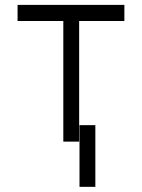

<svg xmlns="http://www.w3.org/2000/svg" viewBox="-20 -565 566 766"><path d="M50.1 -481.2V-545.5H476.2V-481.2H295.8V0H232.6V-481.2ZM360.4 -65.7V180.4H297.2V-65.7Z"/></svg>

Font: Inter Light BETA
Style: Regular
Weight: 300
Designer: Rasmus Andersson
Foundry: rsms
Version: Version 3.011;git-f93a4a705